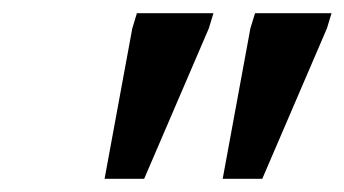

<svg xmlns="http://www.w3.org/2000/svg" viewBox="-20 -718 522 291"><path d="M138.5 -447 180.5 -675 187.5 -698H303.5L296.5 -675L198.5 -447ZM317.5 -447 359.5 -675 366.5 -698H482.5L475.5 -675L377.5 -447Z"/></svg>

Font: Newsreader 9pt Medium
Style: Italic
Weight: 500
Italic angle: -17°
Designer: Hugues Gentile
Foundry: Production Type
Version: Version 1.003